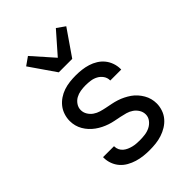

<svg xmlns="http://www.w3.org/2000/svg" viewBox="-226 -870 978 978"><g transform="rotate(-45 262.5 -381.0)"><path d="M261 8Q239 8 217 5.5Q195 3 173.5 -3.5Q152 -10 132.5 -21Q113 -32 98.5 -48.5Q84 -65 76 -86.5Q68 -108 68 -130V-135H147V-133Q147 -120 152.5 -108.5Q158 -97 167.5 -89Q177 -81 188.5 -76Q200 -71 212 -68Q224 -65 236.5 -64Q249 -63 261 -63Q280 -63 299 -65.5Q318 -68 335 -76.5Q352 -85 364 -100.5Q376 -116 376 -135Q376 -153 366.5 -168.5Q357 -184 342.5 -194Q328 -204 310.5 -209Q293 -214 275.5 -217.5Q258 -221 240.5 -224.5Q223 -228 206.5 -233.5Q190 -239 174 -247Q158 -255 143.5 -265.5Q129 -276 117 -289Q105 -302 96 -317.5Q87 -333 82.5 -350Q78 -367 78 -385Q78 -407 85 -428.5Q92 -450 105.5 -467Q119 -484 137.5 -496.5Q156 -509 177 -516Q198 -523 220 -525.5Q242 -528 264 -528Q285 -528 306.5 -525.5Q328 -523 349 -516.5Q370 -510 388.5 -498.5Q407 -487 420.5 -470.5Q434 -454 441.5 -433Q449 -412 449 -390V-385H370V-387Q370 -405 359.5 -420Q349 -435 333 -443.5Q317 -452 299 -454.5Q281 -457 264 -457Q245 -457 227 -454Q209 -451 193.5 -442.5Q178 -434 167.5 -418.5Q157 -403 157 -385Q157 -367 166.5 -351.5Q176 -336 190.5 -326Q205 -316 222 -311Q239 -306 256.5 -302.5Q274 -299 291.5 -295.5Q309 -292 326 -286.5Q343 -281 359 -273Q375 -265 389.5 -255Q404 -245 416 -231.5Q428 -218 437 -202.5Q446 -187 450.5 -170Q455 -153 455 -135Q455 -113 447.5 -91Q440 -69 425.5 -52Q411 -35 391.5 -23Q372 -11 350.5 -4Q329 3 306.5 5.5Q284 8 261 8ZM214 -600 118 -739 162 -770 263 -656 363 -770 407 -739 311 -600Z"/></g></svg>

Font: Iosevka Pride
Style: Regular
Weight: 400
Monospace: yes
Designer: Belleve Invis
Foundry: Belleve Invis
Version: Version 30.3.1; ttfautohint (v1.8.4)